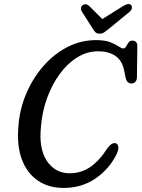

<svg xmlns="http://www.w3.org/2000/svg" viewBox="-20 -910 695 943"><path d="M551 -205.5Q560 -201 561.2 -186.5Q562.5 -172 551 -149.5Q515.5 -79 448.5 -33Q381.5 13 292 13Q218.5 13 165.5 -23.2Q112.5 -59.5 87.2 -127.5Q62 -195.5 70.5 -290.5Q76.5 -374 108.8 -450Q141 -526 192.8 -585.2Q244.5 -644.5 310.8 -678.8Q377 -713 452 -713Q495 -713 521.2 -702.8Q547.5 -692.5 562.5 -682.2Q577.5 -672 585.5 -672Q593.5 -672 599 -681.5Q604.5 -691 611 -700.8Q617.5 -710.5 629.5 -710.5Q655 -710.5 654.5 -682.5L652.5 -529.5Q652 -515.5 644.5 -507.8Q637 -500 625.5 -500Q603.5 -500 597 -528.5L589.5 -564.5Q580 -612.5 547.2 -635.2Q514.5 -658 461 -658Q407 -658 359 -628Q311 -598 273.2 -546.5Q235.5 -495 211.5 -429Q187.5 -363 181.5 -291Q169.5 -181 210 -120Q250.5 -59 322 -59Q379 -59 424 -90.2Q469 -121.5 507.5 -182Q531.5 -214 551 -205.5ZM516 -769.5Q502.5 -758.5 492.2 -751.5Q482 -744.5 469.5 -744.5Q456.5 -744.5 449.5 -751Q442.5 -757.5 435.5 -769.5L381.5 -854Q371 -873 386 -884.5Q402 -895.5 417.5 -881L482.5 -816.5L586 -881Q613 -897 624.5 -884.5Q628.5 -879.5 627.5 -870Q626.5 -860.5 616.5 -852Z"/></svg>

Font: Fraunces 144pt S100
Style: Italic
Weight: 400
Italic angle: -16°
Version: Version 1.000; ttfautohint (v1.8.3)